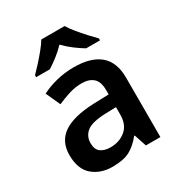

<svg xmlns="http://www.w3.org/2000/svg" viewBox="-182 -888 952 1021"><g transform="rotate(-30 294.0 -378.0)"><path d="M297 -552Q402 -552 456.5 -506Q511 -460 511 -364V0H422L397 -75H393Q358 -31 319 -10.5Q280 10 213 10Q140 10 92 -31Q44 -72 44 -158Q44 -242 105.5 -284Q167 -326 292 -331L386 -334V-361Q386 -412 361 -434.5Q336 -457 291 -457Q250 -457 212.5 -445Q175 -433 138 -417L98 -505Q138 -526 189.5 -539Q241 -552 297 -552ZM320 -254Q237 -251 205 -225.5Q173 -200 173 -157Q173 -118 195.5 -101.5Q218 -85 255 -85Q310 -85 348 -116.5Q386 -148 386 -210V-256ZM365 -766Q378 -744 400.5 -716.5Q423 -689 447 -663Q471 -637 490 -618V-606H405Q378 -622 348 -644.5Q318 -667 292 -694Q266 -667 237.5 -645Q209 -623 182 -606H98V-618Q117 -637 140.5 -663Q164 -689 186.5 -716.5Q209 -744 222 -766Z"/></g></svg>

Font: Noto Sans Kannada SemiBold
Style: Regular
Weight: 600
Designer: Jelle Bosma - Monotype Design Team
Foundry: Monotype Imaging Inc.
Version: Version 2.005; ttfautohint (v1.8.4.7-5d5b)